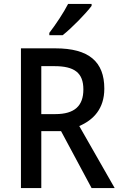

<svg xmlns="http://www.w3.org/2000/svg" viewBox="-20 -961 616 981"><path d="M448 -931V-941H328C305 -896 265 -836 232 -793V-781H300C346 -817 420 -893 448 -931ZM263 -714H87V0H191V-291H292L448 0H566L385 -317C457 -348 513 -405 513 -508C513 -646 434 -714 263 -714ZM258 -623C359 -623 406 -590 406 -504C406 -421 362 -378 263 -378H191V-623Z"/></svg>

Font: Noto Sans Gujarati SemiCondensed Medium
Style: Regular
Weight: 500
Width: 4
Designer: Jelle Bosma - Monotype Design Team, Universal Thirst
Foundry: Monotype Imaging Inc.
Version: Version 2.106